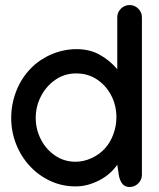

<svg xmlns="http://www.w3.org/2000/svg" viewBox="-20 -730 631 761"><path d="M24.4 -262.7Q24.4 -317.9 44.9 -370.1Q65.4 -422.4 105.5 -462.4Q141.1 -497.1 187.5 -516.1Q233.9 -535.2 283.7 -535.2Q334.5 -535.2 374 -513.7Q413.6 -492.2 444.8 -455.6V-661.1Q444.8 -681.2 459.2 -695.6Q473.6 -710 493.7 -710Q513.7 -710 528.1 -695.6Q542.5 -681.2 542.5 -661.1V-37.6Q542.5 -17.6 528.1 -3.2Q513.7 11.2 493.7 11.2Q473.6 11.2 463.6 -3.2Q453.6 -17.6 450.7 -37.6L444.8 -77.1Q417 -37.1 371.3 -14.2Q325.7 8.8 280.3 8.8Q225.1 8.8 178.5 -13.2Q131.8 -35.2 97.2 -73Q62.5 -110.8 43.5 -159.7Q24.4 -208.5 24.4 -262.7ZM279.3 -88.9Q311 -88.9 342.3 -103Q373.5 -117.2 395.5 -141.1Q417.5 -165.5 429.4 -198.2Q441.4 -231 441.4 -265.1Q441.4 -312 420.9 -351.6Q400.4 -391.1 364.5 -415Q328.6 -439 281.7 -439Q235.8 -439 199.5 -413.8Q163.1 -388.7 142.3 -348.4Q121.6 -308.1 121.6 -262.7Q121.6 -217.3 142.1 -177.5Q162.6 -137.7 198.5 -113.3Q234.4 -88.9 279.3 -88.9Z"/></svg>

Font: Manjari
Style: Bold
Weight: 700
Designer: Santhosh Thottingal <santhosh.thottingal@gmail.com>
Version: Version 2.000